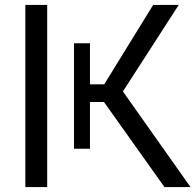

<svg xmlns="http://www.w3.org/2000/svg" viewBox="-20 -761 795 781"><path d="M649 0H755L480 -389L707 -741H603L404 -418H346V-585H281V-156H346V-346H403ZM83 0H172V-741H83Z"/></svg>

Font: Cheyenne Sans
Style: Regular
Weight: 400
Designer: The Public Sans project authors (U.S. Web Design System), Libre Franklin designed by Pablo Impallari and Rodrigo Fuenzal
Foundry: The Cheyenne Sans Project Authors
Version: Version 2.007